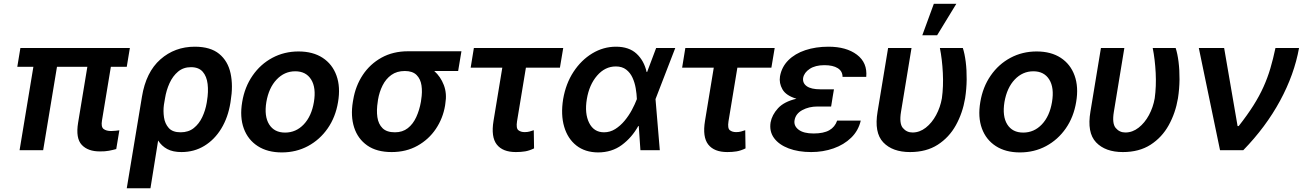

<svg xmlns="http://www.w3.org/2000/svg" viewBox="-20 -802 6955 1025"><path d="M673.3 -545.9 656.7 -445.3H571.8L524.4 -158.7Q518.6 -124.5 533 -113.5Q547.4 -102.5 573.7 -102.5Q585.9 -102.5 597.7 -104Q609.4 -105.5 617.2 -106.4L600.6 -6.3Q583.5 -1.5 561.8 2.7Q540 6.8 514.2 6.3Q449.7 6.8 416.5 -28.6Q383.3 -64 397 -147L446.3 -445.3H284.2L210.4 0H84.5L158.2 -445.3H72.3L88.9 -545.9Z M656.7 203.1 737.8 -285.6Q759.3 -417 836.2 -484.9Q913.1 -552.7 1020 -552.7Q1103.5 -552.7 1150.1 -514.4Q1196.8 -476.1 1210.9 -410.4Q1225.1 -344.7 1211.4 -262.7L1210 -252.9Q1197.3 -174.8 1161.4 -115.7Q1125.5 -56.6 1071 -23.4Q1016.6 9.8 948.7 9.8Q902.8 9.8 872.8 -6.3Q842.8 -22.5 824.2 -51.8L783.2 203.1ZM855 -242.2Q850.6 -209.5 855.5 -175.5Q860.4 -141.6 880.9 -118.7Q901.4 -95.7 944.3 -95.7Q986.3 -95.7 1014.6 -118.4Q1043 -141.1 1059.8 -177Q1076.7 -212.9 1083.5 -252.9L1085 -262.7Q1093.3 -312.5 1088.4 -353.5Q1083.5 -394.5 1062.3 -418.9Q1041 -443.4 999.5 -443.4Q959 -443.4 930.7 -419.7Q902.3 -396 885 -357.9Q867.7 -319.8 860.8 -276.4Z M1484.4 11.7Q1408.2 11.7 1356 -22Q1303.7 -55.7 1281.5 -116.2Q1259.3 -176.8 1272.9 -257.3Q1286.1 -337.4 1328.4 -398.4Q1370.6 -459.5 1434.1 -493.4Q1497.6 -527.3 1573.7 -527.3Q1650.4 -527.3 1702.4 -493.4Q1754.4 -459.5 1776.4 -398.4Q1798.3 -337.4 1784.7 -257.3Q1771.5 -177.2 1729.5 -116.7Q1687.5 -56.2 1624.3 -22.2Q1561 11.7 1484.4 11.7ZM1502 -94.2Q1560.1 -94.2 1601.6 -137.9Q1643.1 -181.6 1655.8 -257.3Q1668.5 -333.5 1641.1 -377.4Q1613.8 -421.4 1556.2 -421.4Q1498.5 -421.4 1456.8 -377.4Q1415 -333.5 1401.9 -257.3Q1389.6 -181.2 1417 -137.7Q1444.3 -94.2 1502 -94.2Z M1863.8 -258.8 1865.7 -269.5Q1877.9 -343.3 1916.7 -401.9Q1955.6 -460.4 2017.1 -494.4Q2078.6 -528.3 2158.2 -528.3H2443.4L2425.8 -422.9H2298.3Q2332 -393.1 2349.4 -347.9Q2366.7 -302.7 2357.4 -249L2356 -238.3Q2344.7 -170.4 2306.9 -114Q2269 -57.6 2208.7 -23.9Q2148.4 9.8 2070.8 9.8Q1990.7 9.8 1940.4 -25.6Q1890.1 -61 1870.6 -121.6Q1851.1 -182.1 1863.8 -258.8ZM1998 -269.5 1996.6 -258.8Q1989.3 -213.9 1994.6 -176.8Q2000 -139.6 2022.2 -117.7Q2044.4 -95.7 2088.4 -95.7Q2128.9 -95.7 2157 -117.7Q2185.1 -139.6 2202.1 -176.8Q2219.2 -213.9 2227.1 -258.8L2228.5 -269.5Q2235.4 -311 2230.2 -345.7Q2225.1 -380.4 2203.9 -401.6Q2182.6 -422.9 2141.6 -422.9H2141.1Q2098.6 -422.9 2069.3 -401.9Q2040 -380.9 2022.5 -345.9Q2004.9 -311 1998 -269.5Z M2986.8 -545.9 2969.2 -440.9H2787.6L2740.2 -154.3Q2734.4 -117.2 2747.3 -106.9Q2760.3 -96.7 2780.8 -96.7Q2795.9 -96.7 2807.1 -99.9Q2818.4 -103 2829.6 -106.9L2831.1 -9.8Q2805.7 2.4 2783.4 6.1Q2761.2 9.8 2733.9 9.8Q2663.6 9.8 2632.1 -30.5Q2600.6 -70.8 2614.7 -156.7L2661.6 -440.9H2492.7L2509.8 -545.9Z M3172.4 11.7Q3103.5 11.2 3057.1 -25.1Q3010.7 -61.5 2991.9 -125.5Q2973.1 -189.5 2986.3 -272.5Q3000.5 -355.5 3041.7 -418.5Q3083 -481.4 3142.1 -517.1Q3201.2 -552.7 3268.6 -552.7Q3337.9 -552.7 3378.2 -515.4Q3418.5 -478 3432.1 -417.5H3434.6L3482.9 -545.9H3585L3479.5 -272.9L3502.4 0H3398.9L3390.1 -128.9H3387.2Q3353.5 -67.9 3299.8 -28.1Q3246.1 11.7 3172.4 11.7ZM3379.9 -272.9V-274.4Q3378.9 -300.8 3373.8 -330.8Q3368.7 -360.8 3356.7 -387.2Q3344.7 -413.6 3323 -430.4Q3301.3 -447.3 3267.6 -447.3Q3210 -447.3 3167.7 -398.4Q3125.5 -349.6 3112.8 -272.9Q3100.1 -196.3 3125.2 -146Q3150.4 -95.7 3204.6 -95.7Q3236.8 -95.7 3264.4 -113Q3292 -130.4 3314.5 -157.5Q3336.9 -184.6 3353.3 -215.1Q3369.6 -245.6 3379.4 -271.5Z M4115.7 -545.9 4098.1 -440.9H3916.5L3869.1 -154.3Q3863.3 -117.2 3876.2 -106.9Q3889.2 -96.7 3909.7 -96.7Q3924.8 -96.7 3936 -99.9Q3947.3 -103 3958.5 -106.9L3960 -9.8Q3934.6 2.4 3912.4 6.1Q3890.1 9.8 3862.8 9.8Q3792.5 9.8 3761 -30.5Q3729.5 -70.8 3743.7 -156.7L3790.5 -440.9H3621.6L3638.7 -545.9Z M4425.3 -285.2 4421.9 -263.7 4417 -233.4H4344.2Q4298.3 -233.4 4262.9 -214.1Q4227.5 -194.8 4221.7 -159.7Q4216.8 -129.9 4243.4 -109.6Q4270 -89.4 4323.2 -89.4Q4377 -89.4 4407.2 -106.7Q4437.5 -124 4449.2 -158.2H4575.2Q4562.5 -104 4523.9 -66.7Q4485.4 -29.3 4429.7 -9.8Q4374 9.8 4310.5 9.8Q4241.7 9.8 4190.2 -9.8Q4138.7 -29.3 4112.5 -64.7Q4086.4 -100.1 4093.8 -148.4Q4101.1 -188.5 4133.3 -223.9Q4165.5 -259.3 4231.9 -274.9Q4176.3 -291.5 4157.2 -325Q4138.2 -358.4 4144 -394Q4152.8 -444.3 4188.2 -480Q4223.6 -515.6 4279.3 -534.2Q4335 -552.7 4402.8 -552.7Q4498 -552.7 4554.7 -510Q4611.3 -467.3 4604.5 -391.6H4478Q4478 -421.9 4452.4 -438Q4426.8 -454.1 4381.3 -454.1Q4332.5 -454.1 4302.7 -434.3Q4272.9 -414.6 4267.6 -386.2Q4263.7 -358.4 4286.9 -341.8Q4310.1 -325.2 4359.4 -325.2H4432.1Z M4721.2 -545.9H4846.2L4790 -204.6Q4779.8 -142.6 4800 -118.7Q4820.3 -94.7 4851.6 -94.7Q4889.6 -94.7 4922.4 -120.4Q4955.1 -146 4977.5 -187.7Q5000 -229.5 5008.3 -277.3Q5017.1 -340.8 5013.4 -412.8Q5009.8 -484.9 4997.6 -545.9H5120.1Q5129.9 -516.1 5135.5 -472.2Q5141.1 -428.2 5140.6 -377.9Q5140.1 -327.6 5132.3 -277.3Q5119.1 -198.7 5083 -133.5Q5046.9 -68.4 4986.1 -29.3Q4925.3 9.8 4838.4 9.8Q4744.6 9.8 4695.3 -42Q4646 -93.8 4665 -206.1ZM4903.8 -613.8 4965.3 -781.7H5085.4L4982.9 -613.8Z M5424.8 11.7Q5348.6 11.7 5296.4 -22Q5244.1 -55.7 5221.9 -116.2Q5199.7 -176.8 5213.4 -257.3Q5226.6 -337.4 5268.8 -398.4Q5311 -459.5 5374.5 -493.4Q5438 -527.3 5514.2 -527.3Q5590.8 -527.3 5642.8 -493.4Q5694.8 -459.5 5716.8 -398.4Q5738.8 -337.4 5725.1 -257.3Q5711.9 -177.2 5669.9 -116.7Q5627.9 -56.2 5564.7 -22.2Q5501.5 11.7 5424.8 11.7ZM5442.4 -94.2Q5500.5 -94.2 5542 -137.9Q5583.5 -181.6 5596.2 -257.3Q5608.9 -333.5 5581.5 -377.4Q5554.2 -421.4 5496.6 -421.4Q5439 -421.4 5397.2 -377.4Q5355.5 -333.5 5342.3 -257.3Q5330.1 -181.2 5357.4 -137.7Q5384.8 -94.2 5442.4 -94.2Z M5857.4 -545.9H5982.4L5926.3 -204.6Q5916 -142.6 5936.3 -118.7Q5956.5 -94.7 5987.8 -94.7Q6025.9 -94.7 6058.6 -120.4Q6091.3 -146 6113.8 -187.7Q6136.2 -229.5 6144.5 -277.3Q6153.3 -340.8 6149.7 -412.8Q6146 -484.9 6133.8 -545.9H6256.3Q6266.1 -516.1 6271.7 -472.2Q6277.3 -428.2 6276.9 -377.9Q6276.4 -327.6 6268.6 -277.3Q6255.4 -198.7 6219.2 -133.5Q6183.1 -68.4 6122.3 -29.3Q6061.5 9.8 5974.6 9.8Q5880.9 9.8 5831.5 -42Q5782.2 -93.8 5801.3 -206.1Z M6493.2 0 6379.9 -545.9H6515.1L6586.9 -128.9H6592.8Q6639.6 -188.5 6671.6 -239.3Q6703.6 -290 6725.3 -338.4Q6747.1 -386.7 6762 -437.3Q6776.9 -487.8 6789.1 -545.9H6915Q6889.6 -404.3 6813.7 -264.2Q6737.8 -124 6617.2 0Z"/></svg>

Font: Inter Display Semi Bold
Style: Italic
Weight: 600
Italic angle: -9.39999°
Designer: Rasmus Andersson
Foundry: rsms
Version: Version 4.000;git-4fc901f